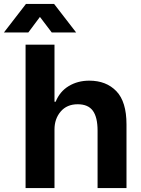

<svg xmlns="http://www.w3.org/2000/svg" viewBox="-67 -956 717 976"><path d="M63 0V-729H210V-439H216Q237 -491 282.5 -518.5Q328 -546 387 -546Q473 -546 524.5 -492.5Q576 -439 576 -324V0H429V-292Q429 -360 405 -393Q381 -426 328 -426Q273 -426 241.5 -389Q210 -352 210 -298V0ZM-47 -791 65 -936H208L320 -791H196L136 -870L77 -791Z"/></svg>

Font: Mona Sans
Style: Bold
Weight: 700
Designer: Deni Anggara
Foundry: GitHub
Version: Version 2.000;Glyphs 3.2.3 (3260)